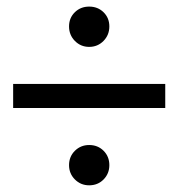

<svg xmlns="http://www.w3.org/2000/svg" viewBox="-20 -594 536 577"><path d="M187.5 -514.6Q187.5 -540 204.8 -557.1Q222.2 -574.2 248 -574.2Q273.9 -574.2 291.3 -557.1Q308.6 -540 308.6 -514.6Q308.6 -488.8 291 -470.9Q273.4 -453.1 248 -453.1Q222.7 -453.1 205.1 -470.9Q187.5 -488.8 187.5 -514.6ZM187.5 -97.7Q187.5 -123.5 205.1 -140.9Q222.7 -158.2 248 -158.2Q273.9 -158.2 291.3 -140.9Q308.6 -123.5 308.6 -97.7Q308.6 -72.3 291.3 -54.7Q273.9 -37.1 248 -37.1Q222.7 -37.1 205.1 -54.7Q187.5 -72.3 187.5 -97.7ZM19.5 -341.8H476.6V-269.5H19.5Z"/></svg>

Font: Reddit Sans Vanilla
Style: Regular
Weight: 400
Designer: Stephen Hutchings
Foundry: Reddit
Version: Version 1.013